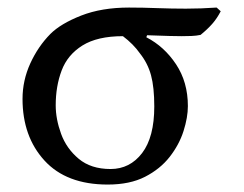

<svg xmlns="http://www.w3.org/2000/svg" viewBox="-20 -478 646 508"><path d="M510.7 -385.7Q499.5 -383.3 486.6 -382.8Q473.6 -382.3 460.9 -382.3Q448.2 -382.3 428.7 -382.8Q409.2 -383.3 392.3 -384Q375.5 -384.8 369.1 -384.8L367.2 -379.4Q414.6 -355 445.8 -307.9Q477.1 -260.7 477.1 -197.3Q477.1 -167.5 465.6 -131.3Q454.1 -95.2 429 -63Q403.8 -30.8 363.8 -10.3Q323.7 10.3 265.1 10.3Q155.8 10.3 97.7 -53.2Q39.6 -116.7 39.6 -216.3Q39.6 -265.1 60.1 -310.1Q80.6 -355 113.3 -388.2Q140.6 -415.5 194.8 -436.8Q249 -458 321.3 -458Q358.4 -458 396.5 -456.5Q434.6 -455.1 471.7 -455.1Q511.7 -455.1 553.2 -458L564 -448.2Q554.2 -429.2 541.5 -414.8Q528.8 -400.4 510.7 -385.7ZM272.5 -30.8Q323.7 -30.8 356 -73Q388.2 -115.2 388.2 -196.3Q388.2 -247.1 379.6 -278.8Q371.1 -310.5 350.1 -336.9Q333 -361.3 305.2 -382.3Q237.8 -382.3 198.2 -357.7Q158.7 -333 143.1 -291.5Q127.4 -250 127.4 -199.2Q127.4 -163.1 141.6 -124Q155.8 -85 188.2 -57.9Q220.7 -30.8 272.5 -30.8Z"/></svg>

Font: Kurinto Seri
Style: Regular
Weight: 400
Designer: Kurinto was developed by Clint Goss from a range of fonts that are compatible with the SIL Open Font License Version 1.1
Foundry: Clinton F. Goss
Version: Version 2.196; July 25, 2020